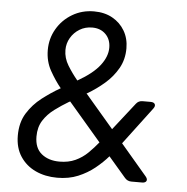

<svg xmlns="http://www.w3.org/2000/svg" viewBox="-54 -810 850 874"><g transform="rotate(5 371.0 -372.5)"><path d="M239 12Q184 12 140 -8.5Q96 -29 70 -68.5Q44 -108 44 -164Q44 -224 70.5 -266.5Q97 -309 136.5 -339.5Q176 -370 216 -393L220 -395Q193 -428 169.5 -470Q146 -512 146 -564Q146 -616 171.5 -660Q197 -704 241.5 -730.5Q286 -757 341 -757Q389 -757 425 -737Q461 -717 481.5 -682Q502 -647 502 -602Q502 -551 479 -510.5Q456 -470 419.5 -438.5Q383 -407 342 -383L339 -382L469 -230L567 -355Q578 -369 596 -369H633Q648 -369 652.5 -360.5Q657 -352 648 -340L520 -170L640 -29Q650 -17 645.5 -8.5Q641 0 626 0H577Q559 0 547 -14L468 -106Q443 -77 409.5 -50Q376 -23 334 -5.5Q292 12 239 12ZM226 -571Q226 -534 246.5 -500.5Q267 -467 292 -437L294 -438Q362 -477 393 -517.5Q424 -558 424 -598Q424 -636 400.5 -659.5Q377 -683 339 -683Q307 -683 281.5 -667.5Q256 -652 241 -626.5Q226 -601 226 -571ZM129 -167Q129 -114 161 -88Q193 -62 243 -62Q284 -62 315.5 -76.5Q347 -91 371.5 -115Q396 -139 417 -165L268 -339L262 -336Q230 -317 199 -294Q168 -271 148.5 -240.5Q129 -210 129 -167Z"/></g></svg>

Font: Pitagon Sans Text
Style: Italic
Weight: 400
Italic angle: -8°
Designer: Travis Tran
Foundry: Pitagon
Version: Version 1.001; ttfautohint (v1.8.4.7-5d5b);gftools[0.9.26]